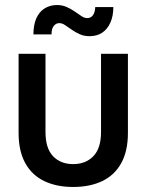

<svg xmlns="http://www.w3.org/2000/svg" viewBox="-20 -732 583 764"><path d="M271 12Q205 12 156 -11.5Q107 -35 80.5 -83Q54 -131 54 -203V-518H161V-207Q161 -142 191 -110.5Q221 -79 271 -79Q321 -79 351.5 -110.5Q382 -142 382 -207V-518H489V-203Q489 -131 462.5 -83Q436 -35 387 -11.5Q338 12 271 12ZM336 -588Q315 -588 298 -595.5Q281 -603 266 -613.5Q251 -624 239 -632Q227 -640 216 -640Q203 -640 194 -629Q185 -618 185 -595H113Q113 -633 124.5 -659Q136 -685 157.5 -698.5Q179 -712 207 -712Q227 -712 244.5 -704.5Q262 -697 277 -686.5Q292 -676 304 -668Q316 -660 327 -660Q341 -660 349.5 -671Q358 -682 359 -704H431Q431 -668 419 -641.5Q407 -615 386 -601.5Q365 -588 336 -588Z"/></svg>

Font: TikTok Sans 24pt Medium
Style: Regular
Weight: 500
Version: Version 4.000